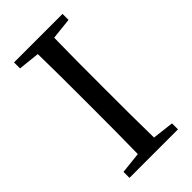

<svg xmlns="http://www.w3.org/2000/svg" viewBox="-228 -797 862 862"><g transform="rotate(-45 203.0 -366.5)"><path d="M357 -695V-733H49V-695L151 -684C153 -588 153 -491 153 -393V-339C153 -241 153 -145 151 -49L49 -38V0H357V-38L255 -50C253 -146 253 -243 253 -339V-393C253 -491 253 -589 255 -684Z"/></g></svg>

Font: Noto Serif SC Medium
Style: Regular
Weight: 500
Designer: Ryoko NISHIZUKA 西塚涼子 (kana & ideographs); Frank Grießhammer (Latin, Greek & Cyrillic); Wenlong ZHANG 张文龙 (bopomofo); San
Foundry: Adobe Systems Incorporated
Version: Version 1.001;PS 1.001;hotconv 16.6.54;makeotf.lib2.5.65590